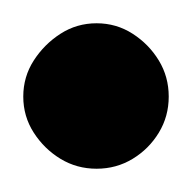

<svg xmlns="http://www.w3.org/2000/svg" viewBox="-32 -843 165 165"><g transform="rotate(-90 50.5 -760.5)"><path d="M-12 -760Q-12 -743 -3.5 -729Q5 -715 19 -706.5Q33 -698 50 -698Q67 -698 81 -706.5Q95 -715 104 -729Q113 -743 113 -760Q113 -777 104 -791Q95 -805 81 -814Q67 -823 50 -823Q33 -823 19 -814Q5 -805 -3.5 -791Q-12 -777 -12 -760Z"/></g></svg>

Font: Linefont Medium
Style: Regular
Weight: 500
Monospace: yes
Version: Version 3.002;gftools[0.9.33]